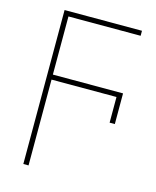

<svg xmlns="http://www.w3.org/2000/svg" viewBox="-115 -607 750 925"><g transform="rotate(15 260.0 -144.0)"><path d="M91 240V-528H477V-503H117V-213H467V-60H441V-188H117V240Z"/></g></svg>

Font: Noto Sans UI Thin
Style: Regular
Weight: 250
Designer: Monotype Design Team
Foundry: Monotype Imaging Inc.
Version: Version 1.001